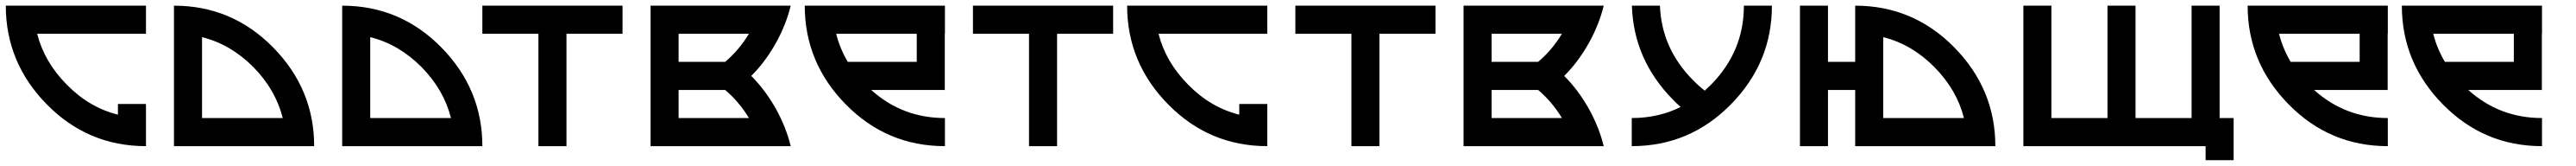

<svg xmlns="http://www.w3.org/2000/svg" viewBox="-69 -508 8973 577"><path d="M341.8 -109.4V-146.5H439.5V0Q237.3 0 94.2 -145Q-48.8 -290 -48.8 -488.3H439.5V-390.6H60.5Q85.4 -292.5 163.6 -213.9Q241.7 -134.3 341.8 -109.4Z M634.8 -97.7H916Q891.1 -196.3 813.5 -274.9Q734.9 -354 634.8 -378.9ZM537.1 0V-488.3Q739.3 -488.3 882.3 -343.3Q1025.4 -198.2 1025.4 0Z M1220.7 -97.7H1502Q1477.1 -196.3 1399.4 -274.9Q1320.8 -354 1220.7 -378.9ZM1123 0V-488.3Q1325.2 -488.3 1468.3 -343.3Q1611.3 -198.2 1611.3 0Z M2099.6 -390.6V-488.3H1611.3V-390.6H1806.6V0H1904.3V-390.6Z M2197.3 0V-488.3H2685.5Q2669.4 -422.4 2633.8 -358.4Q2595.7 -291 2547.9 -244.1Q2596.7 -195.8 2633.8 -129.9Q2669.4 -65.9 2685.5 0ZM2294.9 -293H2457Q2504.9 -333 2540 -390.6H2294.9ZM2294.9 -97.7H2540Q2504.9 -155.3 2457 -195.3H2294.9Z M3222.7 -390.6V-488.3H2734.4Q2734.4 -290 2877.4 -145Q3020.5 0 3222.7 0V-97.7Q3074.7 -97.7 2965.8 -195.3H3222.2V-390.6ZM3124.5 -293H2884.3Q2856.9 -338.9 2843.8 -390.6H3124.5Z M3808.6 -390.6V-488.3H3320.3V-390.6H3515.6V0H3613.3V-390.6Z M4248 -109.4V-146.5H4345.7V0Q4143.6 0 4000.5 -145Q3857.4 -290 3857.4 -488.3H4345.7V-390.6H3966.8Q3991.7 -292.5 4069.8 -213.9Q4147.9 -134.3 4248 -109.4Z M4931.6 -390.6V-488.3H4443.4V-390.6H4638.7V0H4736.3V-390.6Z M5029.3 0V-488.3H5517.6Q5501.5 -422.4 5465.8 -358.4Q5427.7 -291 5379.9 -244.1Q5428.7 -195.8 5465.8 -129.9Q5501.5 -65.9 5517.6 0ZM5127 -293H5289.1Q5336.9 -333 5372.1 -390.6H5127ZM5127 -97.7H5372.1Q5336.9 -155.3 5289.1 -195.3H5127Z M5869.6 -192.9Q5880.4 -202.6 5891.6 -213.9Q6005.9 -329.6 6005.9 -488.3H6103.5Q6103.5 -290 5960.4 -145Q5817.4 0 5615.2 0V-97.7Q5708.5 -97.7 5785.6 -136.2Q5772 -147.9 5758.3 -162.1Q5621.6 -300.8 5615.7 -488.3H5713.4Q5719.2 -340.3 5827.1 -231Q5848.1 -209.5 5869.6 -192.9Z M6881.8 0Q6881.8 -198.2 6738.8 -343.3Q6595.7 -488.3 6393.6 -488.3V-293H6298.8V-488.3H6201.2V0H6298.8V-195.3H6393.6V0ZM6491.2 -378.9Q6591.3 -354 6669.9 -274.4Q6747.6 -195.8 6772.5 -97.7H6491.2Z M7272.5 -97.7V-488.3H7370.1V-97.7H7565.4V-488.3H7663.1V-97.7H7711.9V48.8H7614.3V0H6979.5V-488.3H7077.1V-97.7Z M8249 -390.6V-488.3H7760.7Q7760.7 -290 7903.8 -145Q8046.9 0 8249 0V-97.7Q8101.1 -97.7 7992.2 -195.3H8248.5V-390.6ZM8150.9 -293H7910.6Q7883.3 -338.9 7870.1 -390.6H8150.9Z M8786.1 -390.6V-488.3H8297.9Q8297.9 -290 8440.9 -145Q8584 0 8786.1 0V-97.7Q8638.2 -97.7 8529.3 -195.3H8785.6V-390.6ZM8688 -293H8447.8Q8420.4 -338.9 8407.2 -390.6H8688Z"/></svg>

Font: Arounder
Style: Regular
Weight: 400
Designer: Maxim Raikov
Foundry: Maxim Raikov
Version: Version 1.00 March 23, 2021, initial release